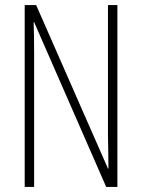

<svg xmlns="http://www.w3.org/2000/svg" viewBox="-20 -734 557 754"><path d="M441 0H397L114 -647H112Q113 -623 113.5 -594Q114 -565 114 -526V0H77V-714H122L404 -72H406Q406 -108 405 -143.5Q404 -179 404 -202V-714H441Z"/></svg>

Font: Noto Sans Arabic ExtCond ExtLt
Style: Regular
Weight: 200
Width: 2
Designer: Monotype Design Team, Nadine Chahine, Nizar Qandah and Khaled Hosny
Foundry: Monotype Imaging Inc.
Version: Version 2.012; ttfautohint (v1.8.4.7-5d5b)